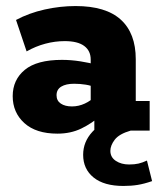

<svg xmlns="http://www.w3.org/2000/svg" viewBox="-20 -432 529 635"><path d="M170 10Q99 10 60.5 -25Q22 -60 22 -114Q22 -168 62 -201Q102 -234 185 -234Q215 -234 246.5 -229Q278 -224 298 -218L280 -205V-235Q280 -264 258.5 -280Q237 -296 194 -296Q162 -296 130 -287.5Q98 -279 68 -262L33 -366Q76 -389 127.5 -400.5Q179 -412 230 -412Q330 -412 379.5 -367Q429 -322 429 -236V-98H475V0H292V-67L315 -51Q284 -24 249 -7Q214 10 170 10ZM218 -80Q240 -80 260.5 -89.5Q281 -99 293 -113L280 -78V-170L297 -142Q282 -149 263.5 -152Q245 -155 225 -155Q198 -155 182.5 -145.5Q167 -136 167 -117Q167 -99 181 -89.5Q195 -80 218 -80ZM388 183Q324 183 289.5 155Q255 127 255 80Q255 37 285.5 4Q316 -29 366 -45L412 0Q374 11 359.5 30Q345 49 345 67Q345 88 363 100Q381 112 407 112Q425 112 438 109Q451 106 466 99L483 167Q457 176 435.5 179.5Q414 183 388 183Z"/></svg>

Font: Rokkitt SemiBold ExtraBold
Style: Regular
Weight: 800
Version: Version 3.103